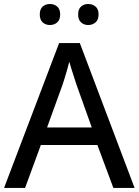

<svg xmlns="http://www.w3.org/2000/svg" viewBox="-20 -930 687 950"><path d="M541 0 461.9 -212.4H182.1L104 0H0L272.5 -716.8H375L646 0ZM434.1 -299.3 358.9 -509.8Q355.5 -520.5 348.4 -542Q341.3 -563.5 334.2 -586.4Q327.1 -609.4 322.8 -624.5Q317.9 -604.5 311.5 -582.3Q305.2 -560.1 299.1 -540.8Q293 -521.5 289.1 -509.8L212.9 -299.3ZM176.8 -858.4Q176.8 -885.3 191.4 -897.7Q206.1 -910.2 227.1 -910.2Q248 -910.2 262.9 -897.7Q277.8 -885.3 277.8 -858.4Q277.8 -832 262.9 -819.1Q248 -806.2 227.1 -806.2Q206.1 -806.2 191.4 -819.1Q176.8 -832 176.8 -858.4ZM366.7 -858.4Q366.7 -885.3 381.1 -897.7Q395.5 -910.2 416.5 -910.2Q437.5 -910.2 452.6 -897.7Q467.8 -885.3 467.8 -858.4Q467.8 -832 452.6 -819.1Q437.5 -806.2 416.5 -806.2Q395.5 -806.2 381.1 -819.1Q366.7 -832 366.7 -858.4Z"/></svg>

Font: Open Sans Medium
Style: Regular
Weight: 500
Designer: Monotype Design Team
Foundry: Monotype Imaging Inc.
Version: Version 3.000